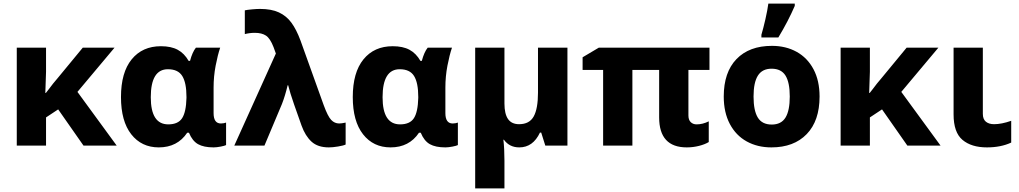

<svg xmlns="http://www.w3.org/2000/svg" viewBox="-20 -816 5708 1076"><path d="M414 -301 634 0H448L306 -203L238 -158V0H74V-549H238V-414Q236 -333 234 -295H237L255 -318Q276 -347 303 -378L444 -549H622Z M658 -272Q658 -410 718 -483.5Q778 -557 882 -557Q939 -557 976 -537Q1013 -517 1037 -475H1045Q1058 -524 1078 -549H1214Q1200 -508 1188.5 -448Q1177 -388 1177 -325V-182Q1177 -124 1218 -124Q1226 -124 1234 -125.5Q1242 -127 1247 -129V-3Q1240 1 1217 5.5Q1194 10 1177 10Q1122 10 1090 -8Q1058 -26 1039 -72H1029Q974 10 870 10Q773 10 715.5 -63.5Q658 -137 658 -272ZM1025 -267V-273Q1025 -352 1001.5 -390Q978 -428 921 -428Q825 -428 825 -271Q825 -119 923 -119Q978 -119 1000.5 -153.5Q1023 -188 1025 -267Z M1526 -516 1513 -552Q1494 -601 1470.5 -616.5Q1447 -632 1408 -632Q1380 -632 1352 -625V-758Q1365 -761 1392 -763.5Q1419 -766 1437 -766Q1501 -766 1543 -746.5Q1585 -727 1613 -689Q1641 -651 1664 -589L1794 -227Q1817 -164 1836 -144Q1855 -124 1881 -124Q1894 -124 1917 -129V-6Q1905 0 1874.5 5Q1844 10 1823 10Q1761 10 1726 -22Q1691 -54 1670 -112L1628 -231Q1605 -297 1595 -338H1592Q1578 -279 1560 -233L1462 0H1293Z M1957 -272Q1957 -410 2017 -483.5Q2077 -557 2181 -557Q2238 -557 2275 -537Q2312 -517 2336 -475H2344Q2357 -524 2377 -549H2513Q2499 -508 2487.5 -448Q2476 -388 2476 -325V-182Q2476 -124 2517 -124Q2525 -124 2533 -125.5Q2541 -127 2546 -129V-3Q2539 1 2516 5.5Q2493 10 2476 10Q2421 10 2389 -8Q2357 -26 2338 -72H2328Q2273 10 2169 10Q2072 10 2014.5 -63.5Q1957 -137 1957 -272ZM2324 -267V-273Q2324 -352 2300.5 -390Q2277 -428 2220 -428Q2124 -428 2124 -271Q2124 -119 2222 -119Q2277 -119 2299.5 -153.5Q2322 -188 2324 -267Z M3160 0H3036L3013 -73H3006Q2967 10 2890 10Q2835 10 2804 -33H2801Q2804 -10 2805.5 22Q2807 54 2807 84V240H2643V-549H2807V-236Q2807 -178 2827 -149Q2847 -120 2889 -120Q2947 -120 2971 -163.5Q2995 -207 2995 -297V-549H3160Z M3952 -136V-20Q3931 -7 3897.5 1.5Q3864 10 3829 10Q3674 10 3674 -158V-424H3524V0H3360V-424H3245V-495L3336 -549H3956V-424H3838V-169Q3838 -144 3851 -131.5Q3864 -119 3884 -119Q3918 -119 3952 -136Z M4303 10Q4225 10 4164.5 -23.5Q4104 -57 4070 -121.5Q4036 -186 4036 -275Q4036 -411 4107.5 -485Q4179 -559 4306 -559Q4384 -559 4444.5 -525.5Q4505 -492 4539 -428Q4573 -364 4573 -275Q4573 -139 4501 -64.5Q4429 10 4303 10ZM4305 -118Q4358 -118 4382 -157Q4406 -196 4406 -275Q4406 -354 4382 -392.5Q4358 -431 4304 -431Q4252 -431 4227.5 -392.5Q4203 -354 4203 -275Q4203 -196 4227 -157Q4251 -118 4305 -118ZM4247 -621Q4258 -658 4269.5 -708.5Q4281 -759 4286 -796H4434V-783Q4397 -697 4342 -606H4247Z M5031 -301 5251 0H5065L4923 -203L4855 -158V0H4691V-549H4855V-414Q4853 -333 4851 -295H4854L4872 -318Q4893 -347 4920 -378L5061 -549H5239Z M5488 -178Q5488 -148 5505 -134Q5522 -120 5551 -120Q5593 -120 5647 -139V-17Q5589 10 5511 10Q5424 10 5374 -32Q5324 -74 5324 -175V-549H5488Z"/></svg>

Font: Noto Sans UI ExtraBold
Style: Regular
Weight: 800
Designer: Monotype Design Team
Foundry: Monotype Imaging Inc.
Version: Version 1.001